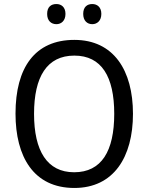

<svg xmlns="http://www.w3.org/2000/svg" viewBox="-20 -923 736 953"><path d="M214 -854C214 -820 234 -803 260 -803C284 -803 305 -820 305 -854C305 -888 284 -903 260 -903C234 -903 214 -889 214 -854ZM393 -854C393 -820 413 -803 438 -803C462 -803 483 -820 483 -854C483 -888 462 -903 438 -903C413 -903 393 -889 393 -854ZM640 -358C640 -574 544 -725 349 -725C153 -725 57 -587 57 -359C57 -145 147 10 349 10C544 10 640 -143 640 -358ZM149 -358C149 -542 213 -647 349 -647C484 -647 547 -543 547 -358C547 -173 484 -68 348 -68C214 -68 149 -174 149 -358Z"/></svg>

Font: Noto Sans Lao SemiCondensed
Style: Regular
Weight: 400
Width: 4
Designer: Monotype Design Team
Foundry: Monotype Imaging Inc.
Version: Version 2.003